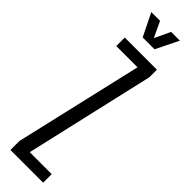

<svg xmlns="http://www.w3.org/2000/svg" viewBox="-355 -1043 1029 1029"><g transform="rotate(45 159.0 -528.5)"><path d="M39.6 0V-68.4L208 -794.9H46.9V-859.4H290.5V-801.8L121.1 -64.9H287.6V0ZM114.3 -927.7 50.8 -1056.6H117.2L159.2 -967.3L201.2 -1056.6H267.6L204.1 -927.7Z"/></g></svg>

Font: Antonio ExtraLight
Style: Regular
Weight: 250
Designer: Vernon Adams
Foundry: Vernon Adams
Version: Version 1.002